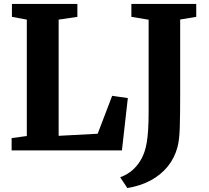

<svg xmlns="http://www.w3.org/2000/svg" viewBox="-20 -763 1058 974"><path d="M39 0V-62.5L116 -73V-663.5L40.5 -677.5V-743H372.5V-677.5L277.5 -663.5V-74L475.5 -84.5L549 -277L628.5 -265.5L598.5 0ZM589.5 136Q614 128 637.8 111.2Q661.5 94.5 681.2 68.2Q701 42 713 7Q720 -14 724.5 -40.2Q729 -66.5 731.5 -104.8Q734 -143 734 -198V-663L646.5 -677.5V-743H975.5V-677.5L894 -664V-275Q894 -182 892 -116.8Q890 -51.5 880 -15.5Q865.5 38.5 831.2 81Q797 123.5 745 151.8Q693 180 626 191Z"/></svg>

Font: Merriweather 20pt ExtraBold
Style: Regular
Weight: 800
Version: Version 2.100